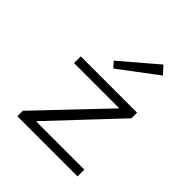

<svg xmlns="http://www.w3.org/2000/svg" viewBox="-199 -875 1013 1013"><g transform="rotate(45 307.0 -369.0)"><path d="M90 0V-18L130 -51H539V0ZM90 -15V-41L459 -429L438 -377V-445H523V-418L157 -29L181 -81V-15ZM103 -410V-460H523V-445L474 -410ZM242 -567 442 -738 481 -695 270 -536Z"/></g></svg>

Font: Intel One Mono Light
Style: Regular
Weight: 300
Monospace: yes
Designer: Fred Shallcrass
Foundry: Frere-Jones Type LLC
Version: Version 1.004